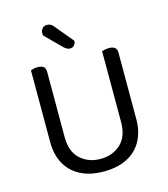

<svg xmlns="http://www.w3.org/2000/svg" viewBox="-121 -911 891 1019"><g transform="rotate(-15 324.5 -402.0)"><path d="M324 13Q249 13 196 -14.5Q143 -42 115.5 -92.5Q88 -143 88 -210V-292H169V-217Q169 -137 213.5 -96.5Q258 -56 324 -56Q390 -56 434.5 -96.5Q479 -137 479 -217V-292H561V-210Q561 -143 533.5 -92.5Q506 -42 453 -14.5Q400 13 324 13ZM169 -251H88V-606Q93 -608 103.5 -610.5Q114 -613 126 -613Q148 -613 158.5 -604.5Q169 -596 169 -576ZM561 -251H479V-606Q484 -608 494.5 -610.5Q505 -613 517 -613Q539 -613 550 -604.5Q561 -596 561 -576ZM286 -680 198 -768Q197 -772 197 -775Q197 -778 197 -780Q197 -796 206.5 -806.5Q216 -817 231 -817Q254 -817 267 -799L351 -698Q350 -682 341.5 -673Q333 -664 319 -664Q309 -664 301.5 -668.5Q294 -673 286 -680Z"/></g></svg>

Font: Baloo Bhaina 2
Style: Regular
Weight: 400
Designer: Yesha Goshar, Manish Minz, Shuchita Grover and Ek Type
Foundry: Ek Type
Version: Version 1.700